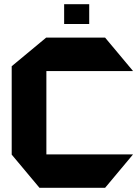

<svg xmlns="http://www.w3.org/2000/svg" viewBox="-20 -899 662 919"><path d="M169 0 36 -159V-160H616V-159L483 0ZM36 -160V-582L201 -719H202V-160ZM202 -559V-719H483L616 -560V-559ZM287 -784V-879H407V-784Z"/></svg>

Font: Foldit
Style: Bold
Weight: 700
Version: Version 1.003